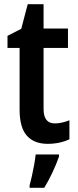

<svg xmlns="http://www.w3.org/2000/svg" viewBox="-20 -773 374 921"><path d="M243 -181Q260 -181 277.5 -185Q295 -189 313 -196V-105Q293 -95 265.5 -89Q238 -83 209 -83Q144 -83 109 -122Q74 -161 74 -248V-543H16V-601L82 -635L113 -753H189V-636H306V-543H189V-250Q189 -181 243 -181ZM263 -22Q251 13 232 53.5Q213 94 192 128H122V116Q127 98 133 71.5Q139 45 144 17Q149 -11 151 -32H263Z"/></svg>

Font: Noto Sans Kannada UI Condensed SemiBold
Style: Regular
Weight: 600
Width: 3
Designer: Jelle Bosma - Monotype Design Team
Foundry: Monotype Imaging Inc.
Version: Version 2.005; ttfautohint (v1.8.4.7-5d5b)